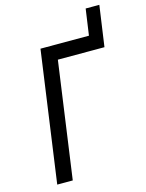

<svg xmlns="http://www.w3.org/2000/svg" viewBox="-125 -916 754 991"><g transform="rotate(-15 252.5 -420.0)"><path d="M55 0 153 -700H412L432 -840H505L474 -622H225L138 0Z"/></g></svg>

Font: Finlandica
Style: Italic
Weight: 400
Italic angle: -8°
Designer: Niklas Ekholm, Juho Hiilivirta, Jaakko Suomalainen
Foundry: Helsinki Type Studio
Version: Version 1.064